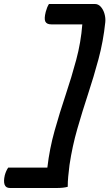

<svg xmlns="http://www.w3.org/2000/svg" viewBox="-64 -780 547 961"><path d="M181 -760H411Q428 -760 440.5 -746Q453 -732 459 -711Q465 -690 463 -669Q453 -573 429 -484Q405 -395 376.5 -308.5Q348 -222 323 -135Q298 -48 284 45Q280 77 277.5 103Q275 129 275 155Q264 158 250.5 159.5Q237 161 217 161H-14Q-35 161 -41 144Q-47 127 -40 97Q-34 75 -23 59H173Q184 -36 209.5 -126.5Q235 -217 264.5 -305Q294 -393 317.5 -480.5Q341 -568 348 -658H193Q170 -658 163 -672Q156 -686 165 -721Q171 -744 181 -760Z"/></svg>

Font: Recursive Sn Csl St Med
Style: Italic
Weight: 500
Italic angle: -15°
Version: Version 1.079;hotconv 1.0.112;makeotfexe 2.5.65598; ttfautoh